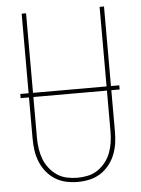

<svg xmlns="http://www.w3.org/2000/svg" viewBox="-53 -777 606 827"><g transform="rotate(-5 250.0 -363.5)"><path d="M250 8Q224 8 199 2.5Q174 -3 152.5 -16.5Q131 -30 114.5 -50.5Q98 -71 88.5 -95Q79 -119 75.5 -144Q72 -169 72 -195V-735H91V-195Q91 -172 94.5 -149Q98 -126 106 -104.5Q114 -83 128.5 -64.5Q143 -46 162 -33Q181 -20 204 -15Q227 -10 250 -10Q273 -10 296 -15Q319 -20 338 -33Q357 -46 371.5 -64.5Q386 -83 394 -104.5Q402 -126 405.5 -149Q409 -172 409 -195V-735H428V-195Q428 -169 424.5 -144Q421 -119 411.5 -95Q402 -71 385.5 -50.5Q369 -30 347.5 -16.5Q326 -3 301 2.5Q276 8 250 8ZM36 -373V-391H464V-373Z"/></g></svg>

Font: Iosevka SS04 Thin
Style: Regular
Weight: 100
Monospace: yes
Designer: Belleve Invis
Foundry: Belleve Invis
Version: Version 19.0.0; ttfautohint (v1.8.4)